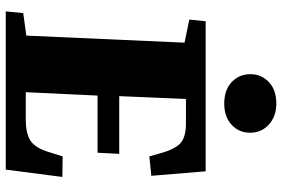

<svg xmlns="http://www.w3.org/2000/svg" viewBox="-180 -822 1001 682"><g transform="rotate(90 321.0 -480.5)"><path d="M131 -635 49 -652 55 -710H588L604 -517L535 -510L522 -556Q507 -606 485 -623Q463 -640 418 -640H331L321 -403H526L522 -326H319L307 -71H405Q452 -71 478 -87Q504 -103 519 -151L535 -202L608 -201L582 0H20L26 -62L106 -73ZM243 -869Q243 -908 271 -934.5Q299 -961 347 -961Q393 -961 422 -934.5Q451 -908 451 -868Q451 -828 422.5 -802Q394 -776 348 -776Q299 -776 271 -802.5Q243 -829 243 -869Z"/></g></svg>

Font: Literata 36pt ExtraBold
Style: Italic
Weight: 800
Italic angle: -2°
Designer: Latin by Veronika Burian and Jose Scaglione. Greek by Irene Vlachou. Cyrillic by Vera Evstafieva
Foundry: TypeTogether
Version: Version 3.002